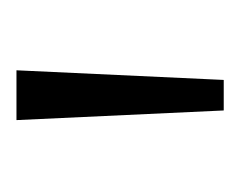

<svg xmlns="http://www.w3.org/2000/svg" viewBox="-50 -704 298 239"><g transform="rotate(-90 99.5 -585.0)"><path d="M131 -714H69L81 -456H119Z"/></g></svg>

Font: Noto Sans Meetei Mayek Light
Style: Regular
Weight: 300
Designer: Monotype Design Team and Neelakash Kshetrimayum
Foundry: Monotype Imaging Inc.
Version: Version 2.002